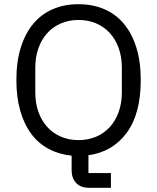

<svg xmlns="http://www.w3.org/2000/svg" viewBox="-20 -730 748 914"><path d="M508 164H405Q363 164 342 140.5Q321 117 321 82V11Q261 5 212 -21Q163 -47 129 -92.5Q95 -138 76.5 -202.5Q58 -267 58 -349Q58 -437 79 -504Q100 -571 138.5 -617Q177 -663 231.5 -686.5Q286 -710 354 -710Q421 -710 476 -686.5Q531 -663 569.5 -617Q608 -571 629 -504Q650 -437 650 -349Q650 -188 583 -97.5Q516 -7 401 9V94H508ZM354 -63Q399 -63 437 -79Q475 -95 502.5 -125Q530 -155 545 -197Q560 -239 560 -291V-407Q560 -459 545 -501Q530 -543 502.5 -573Q475 -603 437 -619Q399 -635 354 -635Q309 -635 271 -619Q233 -603 205.5 -573Q178 -543 163 -501Q148 -459 148 -407V-291Q148 -239 163 -197Q178 -155 205.5 -125Q233 -95 271 -79Q309 -63 354 -63Z"/></svg>

Font: Aneliza
Style: Regular
Weight: 400
Designer: Mike Abbink, Paul van der Laan, Pieter van Rosmalen
Foundry: Bold Monday
Version: Version 3.001;September 8, 2019;FontCreator 11.5.0.2425 64-b